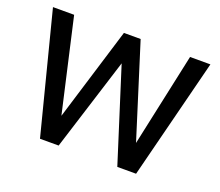

<svg xmlns="http://www.w3.org/2000/svg" viewBox="-96 -681 935 817"><g transform="rotate(20 371.0 -272.5)"><path d="M727.5 -545.4 589.4 0H504.4L371.1 -420.4L238.8 0H154.3L14.6 -545.4H110.4L206.5 -123L335.9 -545.4H411.6L544.4 -123L635.3 -545.4Z"/></g></svg>

Font: SG Kara Bold
Style: Regular
Weight: 400
Designer: Damoon Khanjanzadeh
Version: Version 1.000